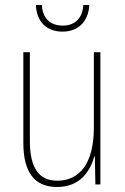

<svg xmlns="http://www.w3.org/2000/svg" viewBox="-20 -735 498 765"><path d="M336 -715H312C309 -666 282 -633 230 -633C178 -633 149 -665 147 -715H123C126 -645 169 -609 229 -609C292 -609 332 -649 336 -715ZM380 -527H354V-227C354 -82 296 -15 208 -15C138 -15 99 -62 99 -173V-527H73V-166C73 -49 117 10 207 10C300 10 339 -53 356 -112H358L360 0H380Z"/></svg>

Font: Noto Sans Lao Condensed Thin
Style: Regular
Weight: 100
Width: 3
Designer: Monotype Design Team
Foundry: Monotype Imaging Inc.
Version: Version 2.003